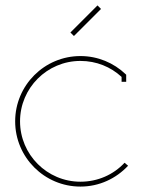

<svg xmlns="http://www.w3.org/2000/svg" viewBox="-20 -680 522 709"><path d="M253 -547 353 -647 340 -660 240 -560ZM277 9C347 9 409 -21 453 -68L440 -79C399 -35 341 -9 277 -9C154 -9 54 -109 54 -232C54 -355 154 -455 277 -455C336 -455 389 -433 429 -396V-378H446V-404L444 -406C400 -448 341 -473 277 -473C144 -473 36 -365 36 -232C36 -99 144 9 277 9Z"/></svg>

Font: Rawengulk
Style: Light
Weight: 300
Version: Version 0.9